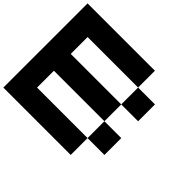

<svg xmlns="http://www.w3.org/2000/svg" viewBox="-206 -1106 1612 1612"><g transform="rotate(45 600.0 -300.0)"><path d="M1000 0H799.8V-200.2H1000ZM200.2 -399.9H799.8V-200.2H200.2V0H799.8V200.2H0V-799.8H799.8V-600.1H200.2ZM1000 -399.9H799.8V-600.1H1000Z"/></g></svg>

Font: QuinqueFive
Style: Regular
Weight: 400
Monospace: yes
Designer: GGBotNet
Foundry: GGBotNet
Version: 1.1